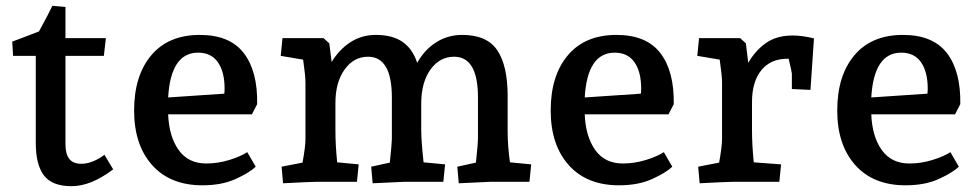

<svg xmlns="http://www.w3.org/2000/svg" viewBox="-20 -625 3366 660"><path d="M103 -133V-433H25L22 -482L57 -495L114 -517Q147 -577 160 -605L205 -601V-494H344L337 -433H205V-129Q205 -96 218 -79Q231 -62 260 -62Q279 -62 300 -70.5Q321 -79 339 -93L369 -43Q293 15 226 15Q159 15 131 -22Q103 -59 103 -133Z M441 -245Q441 -365 500 -435Q559 -505 667 -505Q770 -505 818 -442.5Q866 -380 864 -267L846 -232H558Q561 -156 594 -109.5Q627 -63 689 -63Q729 -63 768 -75Q807 -87 830 -102L859 -52Q837 -31 789.5 -9.5Q742 12 676 12Q565 12 503 -57.5Q441 -127 441 -245ZM751 -303Q752 -309 752 -321Q752 -378 729 -411Q706 -444 661 -444Q567 -444 558 -290Z M1552 -52 1616 -66Q1623 -134 1623 -146V-290Q1623 -430 1541 -430Q1492 -430 1460.5 -387Q1429 -344 1428 -273V-176Q1428 -142 1436 -67L1510 -60L1504 0H1369L1261 5L1256 -52L1320 -66Q1327 -134 1327 -146V-290Q1327 -430 1245 -430Q1196 -430 1164.5 -386Q1133 -342 1133 -271V-176Q1133 -127 1139 -67L1213 -60L1207 0H1067Q1048 0 953 5L948 -52L1020 -66Q1030 -122 1030 -146V-343Q1030 -364 1022 -420L945 -433L951 -494H1092L1112 -476L1120 -412Q1147 -456 1185.5 -480.5Q1224 -505 1272 -505Q1330 -505 1364.5 -480.5Q1399 -456 1414 -409Q1440 -455 1480 -480Q1520 -505 1569 -505Q1654 -505 1689.5 -452Q1725 -399 1725 -296V-176Q1725 -123 1733 -67L1806 -60L1800 0H1665L1557 5Z M1873 -245Q1873 -365 1932 -435Q1991 -505 2099 -505Q2202 -505 2250 -442.5Q2298 -380 2296 -267L2278 -232H1990Q1993 -156 2026 -109.5Q2059 -63 2121 -63Q2161 -63 2200 -75Q2239 -87 2262 -102L2291 -52Q2269 -31 2221.5 -9.5Q2174 12 2108 12Q1997 12 1935 -57.5Q1873 -127 1873 -245ZM2183 -303Q2184 -309 2184 -321Q2184 -378 2161 -411Q2138 -444 2093 -444Q1999 -444 1990 -290Z M2380 -52 2452 -66Q2462 -122 2462 -146V-343Q2462 -364 2454 -420L2377 -433L2383 -494H2524L2544 -476L2552 -409Q2577 -452 2613.5 -477.5Q2650 -503 2705 -503Q2738 -503 2778 -493L2766 -316L2702 -319V-372Q2702 -377 2691 -423H2686Q2629 -423 2597 -383.5Q2565 -344 2565 -274V-176Q2565 -129 2571 -67L2665 -60L2659 0H2499Q2480 0 2385 5Z M2858 -245Q2858 -365 2917 -435Q2976 -505 3084 -505Q3187 -505 3235 -442.5Q3283 -380 3281 -267L3263 -232H2975Q2978 -156 3011 -109.5Q3044 -63 3106 -63Q3146 -63 3185 -75Q3224 -87 3247 -102L3276 -52Q3254 -31 3206.5 -9.5Q3159 12 3093 12Q2982 12 2920 -57.5Q2858 -127 2858 -245ZM3168 -303Q3169 -309 3169 -321Q3169 -378 3146 -411Q3123 -444 3078 -444Q2984 -444 2975 -290Z"/></svg>

Font: Andada Pro SemiBold
Style: Regular
Weight: 600
Designer: Carolina Giovagnoli
Foundry: Huerta Tipografica
Version: Version 3.005